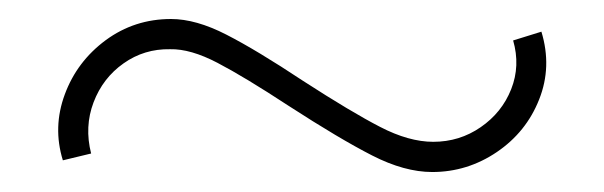

<svg xmlns="http://www.w3.org/2000/svg" viewBox="-20 -398 620 197"><path d="M423.5 -221.5Q395 -221.5 361.8 -238.5Q328.5 -255.5 276 -289.5Q231 -319 203.2 -333.5Q175.5 -348 154.5 -347.5Q128 -348 106.8 -333Q85.5 -318 76 -293Q66.5 -268 73.5 -240.5L44.5 -233.5Q34 -267.5 46.5 -301.2Q59 -335 88.5 -356.8Q118 -378.5 155.5 -378.5Q181 -378.5 212.2 -362.5Q243.5 -346.5 291 -315Q340.5 -283 370 -267.8Q399.5 -252.5 424.5 -252.5Q451.5 -252.5 473.2 -267.5Q495 -282.5 504.5 -306.5Q514 -330.5 506.5 -356.5L535.5 -365.5Q546.5 -329.5 533.2 -296Q520 -262.5 489.8 -242Q459.5 -221.5 423.5 -221.5Z"/></svg>

Font: Urbanist
Style: Regular
Weight: 400
Designer: Corey Hu
Foundry: Corey Hu
Version: Version 1.2; befe77262ef67d88f1d94aa3d2e49ef1327b4483